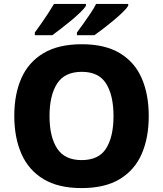

<svg xmlns="http://www.w3.org/2000/svg" viewBox="-20 -951 834 981"><path d="M740 -358Q740 -247 704 -164.5Q668 -82 592 -36Q516 10 397 10Q278 10 202 -36Q126 -82 89.5 -165Q53 -248 53 -359Q53 -470 89.5 -552Q126 -634 202.5 -679.5Q279 -725 398 -725Q516 -725 592 -679.5Q668 -634 704 -551.5Q740 -469 740 -358ZM233 -358Q233 -253 271.5 -193Q310 -133 397 -133Q485 -133 522.5 -193Q560 -253 560 -358Q560 -463 522.5 -523.5Q485 -584 398 -584Q310 -584 271.5 -523.5Q233 -463 233 -358ZM635 -921Q627 -908 606.5 -888Q586 -868 559.5 -846Q533 -824 507 -804Q481 -784 462 -771H373V-785Q387 -804 405.5 -829.5Q424 -855 442 -882Q460 -909 471 -931H635ZM419 -921Q411 -908 390.5 -888Q370 -868 343.5 -846Q317 -824 291 -804Q265 -784 247 -771H158V-785Q172 -804 190 -829.5Q208 -855 225.5 -882Q243 -909 256 -931H419Z"/></svg>

Font: Noto Sans Syriac ExtraBold
Style: Regular
Weight: 800
Designer: Patrick Giasson and the Monotype Design Team
Foundry: Monotype Imaging Inc.
Version: Version 3.000; ttfautohint (v1.8.4.7-5d5b)